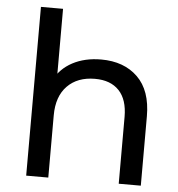

<svg xmlns="http://www.w3.org/2000/svg" viewBox="-53 -792 779 841"><g transform="rotate(5 337.0 -371.0)"><path d="M93.1 -742H190.3V-387.1L170.3 -425.3Q196.7 -478 250.6 -506.7Q304.6 -535.4 376.4 -535.4Q476.9 -535.4 537 -476.9Q597.1 -418.4 597.1 -305V0H500V-293.9Q500 -370 462.6 -409.4Q425.3 -448.7 356.9 -448.7Q279.9 -448.7 235.1 -402.8Q190.3 -356.9 190.3 -273.3V0H93.1Z"/></g></svg>

Font: iiserrat Thin
Style: Regular
Weight: 100
Designer: Akira Ohta
Foundry: Akira Ohta
Version: Version 1.200;Glyphs 3.3.1 (3343)